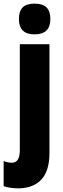

<svg xmlns="http://www.w3.org/2000/svg" viewBox="-58 -796 344 1056"><path d="M132 -776Q177 -776 198 -755Q219 -734 219 -691Q219 -607 132 -607Q46 -607 46 -691Q46 -734 66.5 -755Q87 -776 132 -776ZM-38 228V90Q-14 99 7 99Q51 99 51 31V-553H214V45Q214 143 170.5 190.5Q127 238 46 240Q-2 240 -38 228Z"/></svg>

Font: Noto Sans UI CondBlack
Style: Regular
Weight: 900
Width: 3
Designer: Monotype Design Team
Foundry: Monotype Imaging Inc.
Version: Version 1.001